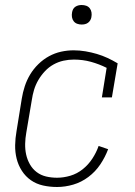

<svg xmlns="http://www.w3.org/2000/svg" viewBox="-20 -739 540 767"><path d="M208 8Q179 8 152 2Q125 -4 103.5 -19Q82 -34 67.5 -56.5Q53 -79 46.5 -105Q40 -131 40.5 -159Q41 -187 46 -215L67 -345Q71 -370 79 -394.5Q87 -419 100.5 -441.5Q114 -464 133.5 -483Q153 -502 176 -514.5Q199 -527 224 -532.5Q249 -538 274 -538Q298 -538 321.5 -534Q345 -530 367 -523.5Q389 -517 409.5 -507.5Q430 -498 450 -486L427 -350H387L406 -468Q376 -483 343.5 -492Q311 -501 275 -501Q254 -501 233.5 -496.5Q213 -492 194 -481.5Q175 -471 159.5 -454.5Q144 -438 133 -419Q122 -400 116 -380Q110 -360 107 -339L85 -209Q81 -187 80.5 -164.5Q80 -142 84.5 -121.5Q89 -101 99.5 -82.5Q110 -64 126.5 -51.5Q143 -39 164 -34Q185 -29 208 -29Q234 -29 261 -37Q288 -45 310.5 -63Q333 -81 349 -105.5Q365 -130 374 -156L412 -143Q400 -111 380.5 -82Q361 -53 333 -32Q305 -11 272.5 -1.5Q240 8 208 8ZM306 -641Q297 -641 288.5 -644Q280 -647 274.5 -654Q269 -661 267.5 -670.5Q266 -680 268 -690Q269 -696 272 -702Q275 -708 281 -712Q287 -716 293.5 -717.5Q300 -719 306 -719Q316 -719 324.5 -716Q333 -713 338.5 -706Q344 -699 345.5 -689.5Q347 -680 345 -670Q344 -664 340.5 -658Q337 -652 331.5 -648Q326 -644 319.5 -642.5Q313 -641 306 -641Z"/></svg>

Font: Iosevka Slab Extralight
Style: Italic
Weight: 200
Italic angle: -9°
Monospace: yes
Designer: Belleve Invis
Foundry: Belleve Invis
Version: Version 11.1.1; ttfautohint (v1.8.3)